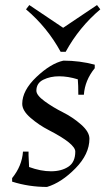

<svg xmlns="http://www.w3.org/2000/svg" viewBox="-20 -725 431 760"><path d="M93 -110 95 -68V-64Q141 -47 182 -47Q223 -47 250.5 -65Q278 -83 278 -125Q278 -156 173 -210Q134 -230 101 -258.5Q68 -287 68 -314Q68 -367 124.5 -420.5Q181 -474 231 -485Q295 -485 355 -469V-455Q316 -407 312 -350H290Q290 -389 288 -411Q249 -423 214 -423Q179 -423 151.5 -409.5Q124 -396 124 -366Q124 -348 157 -324Q190 -300 229 -280.5Q268 -261 301 -232Q334 -203 334 -176Q334 -115 278.5 -58.5Q223 -2 166 15Q94 15 28 -6V-20Q67 -68 71 -125H93Q93 -125 93 -110ZM96 -705 230 -615 364 -705 377 -688Q293 -617 240 -520H220Q167 -617 83 -688Z"/></svg>

Font: Almendra
Style: Regular
Weight: 400
Designer: Ana Sanfelippo
Foundry: Ana Sanfelippo
Version: Version 1.004